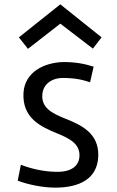

<svg xmlns="http://www.w3.org/2000/svg" viewBox="-20 -859 540 889"><path d="M62 -22.5C106 -5.4 176.3 9.8 235.4 9.8C345.7 9.8 431.6 -29.3 435.1 -136.7C438 -242.7 356 -280.3 282.7 -309.6C220.2 -334.5 169.4 -360.4 176.3 -424.8C180.7 -465.8 214.8 -498 272 -498C297.9 -498 343.3 -497.1 397 -478L413.6 -550.3C371.6 -564 327.6 -571.8 273.4 -571.8C183.6 -569.3 96.2 -525.4 88.9 -431.6C81.1 -311.5 169.4 -272.5 246.1 -240.7C305.2 -216.8 352.5 -190.9 347.7 -132.3C344.2 -91.8 312 -61 237.3 -63.5C181.6 -64.5 124 -77.6 76.7 -96.2L62 -22.5ZM259.3 -749.5 410.2 -633.8 450.2 -686 259.3 -838.9 67.4 -686 109.4 -632.8Z"/></svg>

Font: Duru Sans
Style: Regular
Weight: 400
Designer: Onur Yazıcıgil
Foundry: Onur Yazıcıgil
Version: Version 1.002